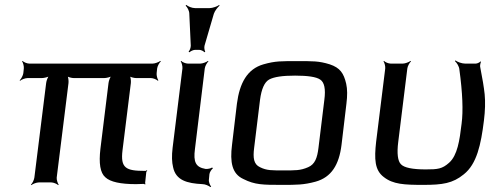

<svg xmlns="http://www.w3.org/2000/svg" viewBox="-20 -743 2032 782"><path d="M479 -131 513 -405C514 -414 512 -431 508 -436L505 -434C510 -429 526 -425 535 -425H595C604 -425 618 -419 623 -414L625 -416C621 -421 617 -436 618 -445L620 -464C621 -473 629 -488 635 -493L633 -495C627 -490 611 -484 602 -484H99C90 -484 76 -490 72 -495L70 -493C74 -488 78 -473 77 -464L75 -445C74 -436 66 -421 60 -416L62 -414C67 -419 83 -425 92 -425H150C159 -425 177 -429 182 -434L181 -436C175 -431 169 -414 168 -405L120 -20C119 -11 112 4 106 9L108 11C113 6 129 0 138 0H189C198 0 212 6 217 11L219 9C215 4 210 -11 211 -20L259 -405C260 -414 258 -431 254 -436L251 -434C256 -429 272 -425 281 -425H404C413 -425 431 -429 436 -434L435 -436C429 -431 423 -414 422 -405L389 -137C382 -78 388 -39 409 -21C429 -2 471 7 534 7C540 7 558 6 567 6C569 6 569 8 570 9L573 6C572 6 571 4 571 3L576 -44C577 -45 579 -46 580 -47L577 -50C576 -49 575 -47 574 -47H570C493 -47 470 -58 479 -131Z M774 -136 814 -464C815 -473 823 -488 829 -493L827 -495C821 -490 805 -484 796 -484H745C736 -484 722 -490 718 -495L716 -493C720 -488 724 -473 723 -464L683 -141C679 -108 680 -82 685 -62C696 -9 741 4 805 7C816 7 831 14 837 19L840 17C835 11 829 -3 831 -13L833 -34C834 -42 842 -54 847 -57L844 -61C840 -57 825 -54 817 -55C777 -62 767 -83 774 -136ZM813 -557 851 -687C855 -699 867 -714 874 -720L873 -723C865 -717 846 -710 834 -710H774C762 -710 745 -717 739 -723L736 -720C743 -714 751 -699 751 -687L757 -557C757 -549 753 -537 748 -533L752 -530C756 -535 768 -540 775 -540H791C798 -540 810 -535 812 -530L816 -533C813 -537 811 -549 813 -557Z M1391 -321C1395 -353 1395 -380 1390 -402C1380 -445 1365 -467 1323 -481C1278 -495 1253 -494 1190 -494C1127 -494 1102 -495 1053 -481C987 -462 956 -405 945 -321L925 -153C916 -82 925 -35 971 -14C1018 10 1052 10 1128 10C1189 10 1217 10 1265 -3C1330 -21 1361 -72 1371 -153L1391 -321ZM1277 -140C1272 -100 1263 -74 1235 -62C1203 -48 1182 -49 1135 -49C1088 -49 1067 -48 1039 -62C1013 -74 1010 -100 1015 -140L1039 -336C1045 -381 1057 -408 1076 -419C1096 -430 1131 -435 1182 -435C1233 -435 1268 -430 1284 -419C1301 -408 1307 -381 1301 -336L1277 -140Z M1704 10C1782 10 1824 4 1869 -33C1922 -75 1939 -154 1951 -252C1956 -292 1957 -328 1954 -359C1951 -387 1945 -424 1936 -469C1934 -474 1937 -487 1939 -491L1937 -493C1934 -489 1924 -484 1918 -484H1874C1861 -484 1842 -491 1835 -497L1833 -494C1840 -488 1850 -473 1851 -460C1864 -365 1867 -291 1860 -239C1852 -171 1843 -110 1809 -80C1781 -55 1763 -53 1714 -53C1660 -53 1626 -60 1613 -74C1600 -87 1596 -118 1602 -165L1639 -464C1640 -473 1648 -488 1654 -493L1652 -495C1646 -490 1630 -484 1621 -484H1571C1562 -484 1548 -490 1544 -495L1542 -493C1546 -488 1550 -473 1549 -464L1512 -166C1504 -95 1506 -50 1543 -22C1581 8 1627 10 1704 10Z"/></svg>

Font: Gamestation Storm Oblique 
Style: Italic
Weight: 400
Designer: Jonas Hecksher
Foundry: Jonas Hecksher, Playtypeª, e-types AS
Version: Version 1.003